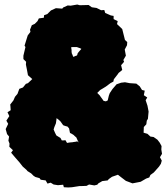

<svg xmlns="http://www.w3.org/2000/svg" viewBox="-20 -751 733 845"><path d="M280 74 261 73 258 62 235 64 216 61 203 53 189 57 181 43 159 40 154 33 136 28 128 23 117 12 101 2 97 -3 80 -18 66 -36 45 -60 29 -79 37 -90 21 -105 22 -119 17 -132 20 -150 11 -161 5 -183 16 -206 8 -220 21 -240 13 -257 27 -266 26 -282 25 -291 39 -309 46 -325 57 -338 65 -360 81 -366 94 -382 103 -385 122 -403 103 -420 99 -442 94 -467 95 -479 83 -491V-506L92 -544L88 -550L102 -595L114 -611L112 -620L120 -640L133 -646L145 -658L151 -670L173 -673L174 -684L188 -689L204 -705L226 -715L254 -713L258 -718L278 -727L291 -726L320 -731L331 -728L370 -729L384 -719L405 -716L425 -706L439 -707L443 -694L468 -683L480 -681V-667L498 -658L495 -645L512 -629L518 -623L530 -575L540 -566L539 -552L529 -533L534 -506L523 -487L526 -479L513 -464L518 -443L502 -430L498 -424L481 -402L479 -392L466 -385L446 -370L433 -362L421 -355L408 -342L419 -331L423 -325L429 -317L436 -307L446 -305L454 -309L459 -330L463 -341L475 -359L493 -380L513 -387L530 -389L551 -385L580 -383L595 -371L605 -355L617 -352L613 -332L628 -322L621 -310L629 -286L634 -260L631 -228L626 -220L624 -204L613 -192L612 -167L629 -162L642 -150L656 -148L673 -136L683 -123L691 -108L690 -93L693 -74L684 -59L692 -44L688 -30L680 -18L657 8L642 19L637 30L623 35L599 49L563 56L550 51L534 45L513 29L499 18L473 27L459 37L454 43L430 46L413 56L408 62L395 65L372 61L361 67L336 68H329L297 73ZM302 -501 306 -502 313 -505 319 -507 321 -513 322 -517 332 -529 335 -532 338 -536 332 -539 326 -541 318 -544H301L293 -543L295 -531V-523L296 -516L298 -512L300 -507ZM275 -122 287 -124 299 -125 304 -126 312 -127 320 -129 326 -124 319 -139 316 -146 309 -152 304 -157 296 -162 288 -166 284 -186 277 -194 269 -196 263 -198 258 -200 248 -214 245 -218 237 -225 229 -231 228 -222 226 -208 221 -196 219 -191 216 -181 222 -167 228 -155 236 -150 246 -144 252 -133H259L268 -134Z"/></svg>

Font: Winky Rough Black
Style: Regular
Weight: 900
Designer: Simon Atzbach
Foundry: typofactur
Version: Version 1.206; ttfautohint (v1.8.4.7-5d5b)